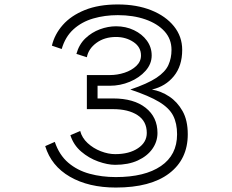

<svg xmlns="http://www.w3.org/2000/svg" viewBox="-20 -823 1040 862"><path d="M226 -186Q246 -127 286.5 -92.5Q327 -58 382 -43Q437 -28 500 -28Q630 -28 702.5 -77.5Q775 -127 775 -220Q775 -269 757.5 -303.5Q740 -338 694.5 -365.5Q649 -393 565 -421Q642 -447 682 -473.5Q722 -500 736 -531Q750 -562 750 -599Q750 -648 718.5 -682.5Q687 -717 632.5 -736Q578 -755 509 -755Q450 -755 398.5 -740Q347 -725 310 -691.5Q273 -658 257 -603L213 -618Q225 -669 262 -711Q299 -753 361 -778Q423 -803 509 -803Q594 -803 659 -777Q724 -751 761 -705Q798 -659 798 -599Q798 -527 760.5 -481Q723 -435 662 -421Q703 -414 739.5 -390Q776 -366 799.5 -324.5Q823 -283 823 -220Q823 -108 739.5 -44.5Q656 19 500 19Q378 19 294 -29.5Q210 -78 183 -167ZM370 -486H473Q507 -486 539 -496.5Q571 -507 592 -527Q613 -547 613 -574Q613 -612 579 -634.5Q545 -657 501 -657Q449 -657 413 -630.5Q377 -604 370 -566L323 -581Q335 -624 363.5 -651Q392 -678 428.5 -691.5Q465 -705 501 -705Q545 -705 581.5 -687.5Q618 -670 639.5 -640.5Q661 -611 661 -574Q661 -536 633.5 -505Q606 -474 563 -456Q520 -438 473 -438H418V-381H488Q581 -381 634 -339Q687 -297 687 -226Q687 -187 664 -154.5Q641 -122 598.5 -102.5Q556 -83 497 -83Q463 -83 421 -98Q379 -113 344.5 -142.5Q310 -172 296 -216L340 -235Q348 -204 373.5 -180.5Q399 -157 432.5 -144Q466 -131 497 -131Q560 -131 599.5 -157.5Q639 -184 639 -226Q639 -279 597.5 -306Q556 -333 488 -333H370Z"/></svg>

Font: Train One
Style: Regular
Weight: 400
Designer: Fontworks Inc.
Foundry: Fontworks Inc.
Version: Version 1.100